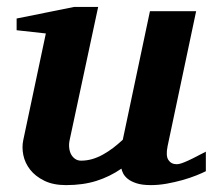

<svg xmlns="http://www.w3.org/2000/svg" viewBox="-20 -520 614 552"><path d="M571.8 -27.8Q561.5 -22.5 543.7 -15.4Q525.9 -8.3 504.2 -2.2Q482.4 3.9 459 8.1Q435.5 12.2 414.1 12.2Q388.2 12.2 372.1 6.8Q356 1.5 346.9 -6.1Q337.9 -13.7 334 -21.7Q330.1 -29.8 329.1 -35.2Q295.9 -12.2 257.3 0Q218.8 12.2 169.9 12.2Q132.8 12.2 107.2 -0.5Q81.5 -13.2 66.7 -32.2Q51.8 -51.3 47.1 -74Q42.5 -96.7 46.9 -117.2L111.8 -423.8L27.8 -433.1V-466.8L192.9 -500H262.2L180.2 -117.2Q177.7 -105.5 179 -94.7Q180.2 -84 184.6 -75.9Q189 -67.9 196.3 -63Q203.6 -58.1 212.9 -58.1Q229.5 -58.1 245.4 -62.7Q261.2 -67.4 276.1 -75.7Q291 -84 305.2 -94.7Q319.3 -105.5 333 -118.2L411.1 -487.8H543.9L461.9 -100.1Q456.1 -72.3 464.1 -60.1Q472.2 -47.9 487.8 -47.9Q491.7 -47.9 496.8 -49.1Q502 -50.3 511 -54Q520 -57.6 534.4 -64.7Q548.8 -71.8 571.8 -84Z"/></svg>

Font: Charis SIL Cyr
Style: Bold Italic
Weight: 700
Italic angle: -11°
Foundry: SIL International
Version: Version 5.000